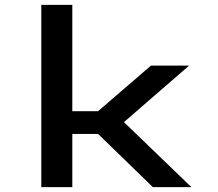

<svg xmlns="http://www.w3.org/2000/svg" viewBox="-20 -770 899 790"><path d="M150 0V-750H277.5V-312.5H383.5L601 -500H758L490 -267.5L767.5 0H609L383.5 -219H277.5V0Z"/></svg>

Font: Trispace SemiExpanded Medium
Style: Regular
Weight: 500
Width: 6
Designer: Tyler Finck
Foundry: Etcetera Type Company
Version: Version 1.210; ttfautohint (v1.8.3)